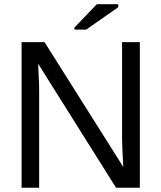

<svg xmlns="http://www.w3.org/2000/svg" viewBox="-20 -887 762 907"><path d="M165 -457V0H82V-688H190.4L562.5 -98.1Q556.6 -194.3 556.6 -236.8V-688H640.6V0H528.3L160.2 -585.9Q161.1 -553.7 163.1 -521.5Q165 -489.3 165 -457ZM538.6 -853 387.2 -747.1H331.5V-756.8L437.5 -867.2H538.6Z"/></svg>

Font: Arimo
Style: Regular
Weight: 400
Designer: Steve Matteson
Foundry: Monotype Imaging Inc.
Version: Version 1.33